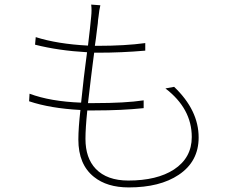

<svg xmlns="http://www.w3.org/2000/svg" viewBox="-20 -791 1040 838"><path d="M740 -412Q847 -310 847 -191Q847 -86 760 -28Q678 27 542 27Q447 27 390 -19Q322 -73 322 -182Q322 -232 331 -311Q199 -318 107 -349L109 -382Q200 -348 334 -343Q339 -390 346 -453L353 -509L360 -563Q235 -570 133 -596L136 -629Q230 -599 364 -592Q374 -674 378 -719Q381 -747 378 -771L418 -768Q413 -748 410 -718L408 -704L407 -690Q405 -673 403 -659Q399 -623 394 -591H406Q526 -591 614 -603V-570Q512 -561 407 -561H391L384 -507L377 -451Q369 -388 364 -341H393Q526 -341 607 -353V-319Q511 -309 394 -309H361Q353 -231 353 -185Q353 -101 398 -54Q447 -3 540 -3Q665 -3 739 -51Q817 -102 817 -193Q817 -317 702 -405Z"/></svg>

Font: Noto Sans CJK TC Thin
Style: Regular
Weight: 250
Designer: Ryoko NISHIZUKA ???? (kana & ideographs); Paul D. Hunt (Latin, Greek & Cyrillic); Wenlong ZHANG ??? (bopomofo); Sandoll 
Foundry: Adobe Systems Incorporated
Version: Version 1.004 January 19, 2016